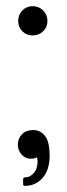

<svg xmlns="http://www.w3.org/2000/svg" viewBox="-20 -508 219 623"><path d="M120 -474Q134 -460 134 -440Q134 -420 120 -406.5Q106 -393 86 -393Q66 -393 52.5 -406.5Q39 -420 39 -440Q39 -460 52.5 -474Q66 -488 86 -488Q106 -488 120 -474ZM55 90V73Q55 67 66 67Q77 67 89.5 53.5Q102 40 102 14L100 2Q95 7 79 7Q63 7 50.5 -6Q38 -19 38 -39Q38 -59 51.5 -72.5Q65 -86 88 -86Q111 -86 126 -67Q141 -48 141 -2.5Q141 43 118.5 69Q96 95 61 95Q55 95 55 90Z"/></svg>

Font: Sanchez
Style: Regular
Weight: 400
Designer: Daniel Hernández
Foundry: LatinoType
Version: Version 1.001